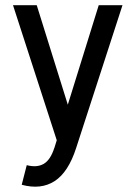

<svg xmlns="http://www.w3.org/2000/svg" viewBox="-20 -525 521 738"><path d="M63.5 185.2 82.8 109.8Q121.8 120 147.9 104.9Q174 89.8 188.8 43.5H272.8Q242.8 136.8 190.1 171Q137.5 205.2 63.5 185.2ZM189 43.5 359.5 -505H450.8L272.8 43.5ZM205.5 36.8 30 -505H121.2L250.8 -90Z"/></svg>

Font: Akshar Light
Style: Regular
Weight: 300
Designer: Tall Chai
Foundry: Tall Chai
Version: Version 1.100